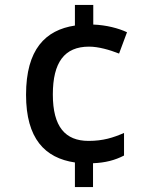

<svg xmlns="http://www.w3.org/2000/svg" viewBox="-20 -744 612 774"><path d="M356 -645V-724H282V-641C163 -623 85 -545 85 -362C85 -185 161 -107 282 -89V10H355V-86C405 -88 443 -98 480 -117V-208C436 -189 396 -176 337 -176C243 -176 193 -233 193 -363C193 -493 240 -556 339 -556C377 -556 422 -543 460 -528L492 -614C458 -630 409 -643 356 -645Z"/></svg>

Font: Noto Sans Bassa Vah Medium
Style: Regular
Weight: 500
Designer: Monotype Design Team
Foundry: Monotype Imaging Inc.
Version: Version 2.002